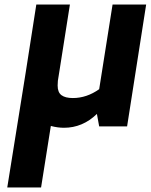

<svg xmlns="http://www.w3.org/2000/svg" viewBox="-20 -557 664 846"><path d="M624 -537 540 0H417L407 -55Q344 6 262 6Q234 6 204 -2L161 269H12L93 -236L140 -537H288L242 -245L235 -201L234 -180Q234 -150 251 -137.5Q268 -125 301 -125Q362 -125 417 -164L476 -537Z"/></svg>

Font: Exo
Style: Bold Italic
Weight: 700
Italic angle: -9°
Designer: Natanael Gama
Foundry: Natanael Gama
Version: Version 1.500; ttfautohint (v1.6)